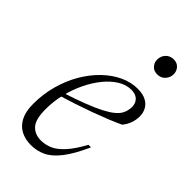

<svg xmlns="http://www.w3.org/2000/svg" viewBox="-209 -717 789 789"><g transform="rotate(45 186.0 -322.0)"><path d="M270 -443Q240.5 -443 212.5 -425.8Q184.5 -408.5 160 -378.5Q135.5 -348.5 116.8 -309.5Q98 -270.5 87.5 -226.5Q77 -182.5 77 -137.5Q77 -78 98 -55.2Q119 -32.5 154 -32.5Q179.5 -32.5 203.8 -43Q228 -53.5 253 -81Q278 -108.5 305.5 -158.5L320 -158Q290 -91.5 261.5 -55Q233 -18.5 203 -4.2Q173 10 138.5 10Q105.5 10 80 -3.2Q54.5 -16.5 40 -44.5Q25.5 -72.5 25.5 -116Q25.5 -173.5 40 -226Q54.5 -278.5 80 -322Q105.5 -365.5 138.8 -397.5Q172 -429.5 209.5 -447Q247 -464.5 285 -464.5Q315.5 -464.5 334.5 -454.5Q353.5 -444.5 362.8 -427.5Q372 -410.5 372 -390.5Q372 -369.5 365 -350Q358 -330.5 344.5 -314.5Q320 -303 288.5 -290.2Q257 -277.5 221.5 -264.5Q186 -251.5 148.8 -239.2Q111.5 -227 75 -216L76 -234.5Q135.5 -253.5 177.2 -269.8Q219 -286 246.2 -300.2Q273.5 -314.5 289 -327.5Q304.5 -340.5 311.5 -353Q318.5 -365.5 320.5 -378.5Q324 -396.5 319.8 -411Q315.5 -425.5 303.2 -434.2Q291 -443 270 -443ZM300 -562.5Q280 -562.5 268.5 -575.5Q257 -588.5 257 -606Q257 -625.5 270.2 -640Q283.5 -654.5 305 -654.5Q325 -654.5 336.5 -641.5Q348 -628.5 348 -611Q348 -591.5 334.8 -577Q321.5 -562.5 300 -562.5Z"/></g></svg>

Font: Newsreader 36pt Light
Style: Italic
Weight: 300
Italic angle: -17°
Designer: Hugues Gentile
Foundry: Production Type
Version: Version 1.003